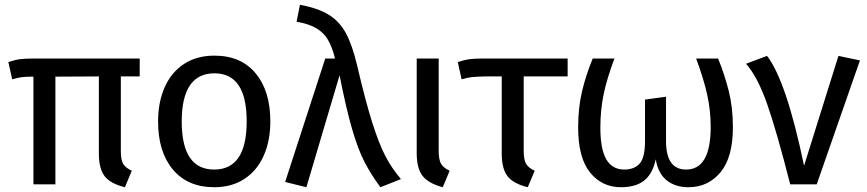

<svg xmlns="http://www.w3.org/2000/svg" viewBox="-20 -772 3631 804"><path d="M486 -452V-140Q486 -102 496 -85.5Q506 -69 532 -57L503 12Q442 -3 418 -34.5Q394 -66 394 -129V-452L212 -451V0H120V-451Q88 -451 72 -449Q56 -447 31 -440L15 -512Q41 -521 62.5 -524Q84 -527 122 -527H565V-452Z M1112 -264Q1112 -182 1084 -119.5Q1056 -57 1003 -22.5Q950 12 877 12Q766 12 704 -62Q642 -136 642 -263Q642 -345 670 -407.5Q698 -470 751 -504.5Q804 -539 878 -539Q989 -539 1050.5 -465Q1112 -391 1112 -264ZM741 -263Q741 -62 877 -62Q1013 -62 1013 -264Q1013 -465 878 -465Q741 -465 741 -263Z M1475 -500Q1511 -346 1539 -258Q1567 -170 1593.5 -119Q1620 -68 1659 -22L1573 12Q1533 -42 1506 -94.5Q1479 -147 1454 -233Q1429 -319 1402 -457L1263 12L1174 -10L1342 -527H1383Q1371 -575 1353.5 -605Q1336 -635 1305 -653.5Q1274 -672 1222 -681L1236 -752Q1312 -738 1357 -710Q1402 -682 1428.5 -633Q1455 -584 1475 -500Z M1817 -141Q1817 -103 1827 -86Q1837 -69 1863 -57L1834 12Q1774 -4 1749.5 -35.5Q1725 -67 1725 -130V-527H1817Z M2173 -452V-141Q2173 -103 2183 -86Q2193 -69 2219 -57L2190 12Q2129 -3 2105 -34.5Q2081 -66 2081 -129V-452H2012Q1973 -451 1955.5 -449Q1938 -447 1913 -440L1897 -512Q1923 -521 1944.5 -524Q1966 -527 2004 -527H2357V-452Z M3049 -239Q3049 -113 2997 -50.5Q2945 12 2863 12Q2807 12 2771 -17.5Q2735 -47 2726 -105Q2713 -44 2677.5 -16Q2642 12 2580 12Q2501 12 2451 -49.5Q2401 -111 2401 -239Q2401 -322 2417.5 -390.5Q2434 -459 2462 -527H2553Q2521 -442 2507.5 -376Q2494 -310 2494 -238Q2494 -147 2519 -104.5Q2544 -62 2594 -62Q2636 -62 2658.5 -87Q2681 -112 2681 -181V-355L2769 -367V-181Q2769 -62 2853 -62Q2956 -62 2956 -240Q2956 -309 2941.5 -375Q2927 -441 2895 -527H2987Q3015 -458 3032 -389.5Q3049 -321 3049 -239Z M3347 -78 3491 -538 3581 -519 3400 0H3289Q3232 -224 3192 -337.5Q3152 -451 3104 -505L3192 -538Q3273 -433 3347 -78Z"/></svg>

Font: Fira Sans
Style: Regular
Weight: 400
Designer: bBox Type GmbH & Carrois Corporate GbR & Edenspiekermann AG
Foundry: bBox Type GmbH & Carrois Corporate GbR & Edenspiekermann AG
Version: Version 4.301